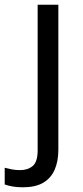

<svg xmlns="http://www.w3.org/2000/svg" viewBox="-75 -556 353 816"><path d="M22 240Q-3 240 -22 236.5Q-41 233 -55 228V157Q-40 161 -24 164Q-8 167 11 167Q43 167 64 149.5Q85 132 85 83V-536H173V80Q173 130 157 166Q141 202 108 221Q75 240 22 240Z"/></svg>

Font: Noto Sans Canadian Aboriginal
Style: Regular
Weight: 400
Designer: Monotype Design Team, Typotheque's Kevin King
Foundry: Monotype Imaging Inc.
Version: Version 2.002